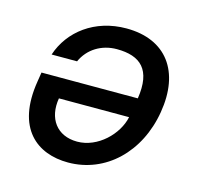

<svg xmlns="http://www.w3.org/2000/svg" viewBox="-87 -648 769 748"><g transform="rotate(15 297.0 -274.0)"><path d="M334.5 -556.5C206.7 -556.5 111.5 -483 78.5 -382.8H181.1C205.3 -436.8 257.8 -468.8 318.9 -468.8C414.8 -468.8 465.6 -424.4 447.1 -304.7H58.6L52.6 -267C20.6 -69.6 124.3 7.1 248.6 7.1C400.2 7.1 519.9 -108.7 547.6 -276.3C576 -445.7 495.4 -556.5 334.5 -556.5ZM150.2 -225.1H433.2C418.3 -153.4 344.8 -80.6 262.1 -80.6C179.7 -80.6 136 -141.7 150.2 -225.1Z"/></g></svg>

Font: Magic Ui Pro Medium
Style: Italic
Weight: 500
Italic angle: -9.39999°
Designer: Stefan Endress, Andreas Faust
Version: Version 1.000;FEAKit 1.0